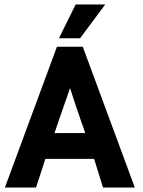

<svg xmlns="http://www.w3.org/2000/svg" viewBox="-20 -843 642 863"><path d="M236 -633H352L586 0H443Q433 -31 416 -87Q408 -111 403 -129H184Q176 -104 159 -52Q148 -21 142 0H2ZM295 -447Q275 -391 245 -304L225 -245H363L352 -278L346 -294Q310 -398 295 -447ZM453 -823 340 -671H245L320 -823Z"/></svg>

Font: Tajawal ExtraBold
Style: Regular
Weight: 800
Designer: Boutros Fonts
Foundry: Created by Boutros International 2017
Version: Version 1.700